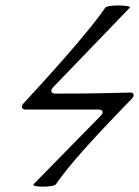

<svg xmlns="http://www.w3.org/2000/svg" viewBox="-20 -692 523 722"><path d="M107 0 358 -256Q368 -266 365.5 -273Q363 -280 350 -280H77Q65 -280 62.5 -287.5Q60 -295 70 -305Q193 -438 268.5 -527Q344 -616 375 -662Q378 -667 394 -669.5Q410 -672 428.5 -671.5Q447 -671 459 -669Q471 -667 468 -663L180 -364Q171 -354 173.5 -347Q176 -340 189 -340Q254 -340 300.5 -340.5Q347 -341 386.5 -342Q426 -343 467 -344Q479 -345 482 -337.5Q485 -330 474 -319Q361 -203 293 -126.5Q225 -50 191 0Q188 5 173 7.5Q158 10 141 10Q124 10 113 7.5Q102 5 107 0Z"/></svg>

Font: Junicode
Style: Italic
Weight: 400
Italic angle: -11°
Designer: Peter S. Baker
Version: Version 2.100; ttfautohint (v1.8.4)